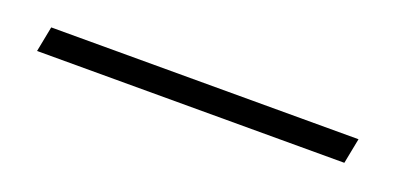

<svg xmlns="http://www.w3.org/2000/svg" viewBox="-17 -13 533 256"><g transform="rotate(20 250.0 115.0)"><path d="M25 133 32 97H468L461 133Z"/></g></svg>

Font: Spectral SC Medium
Style: Italic
Weight: 500
Italic angle: -10°
Designer: Jean-Baptiste Levee
Foundry: Production Type
Version: Version 2.001